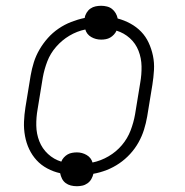

<svg xmlns="http://www.w3.org/2000/svg" viewBox="-20 -597 640 664"><path d="M246 47Q235 47 225 44.5Q215 42 207 36Q199 30 194.5 21Q190 12 188 2Q165 -3 143.5 -14.5Q122 -26 106.5 -43Q91 -60 81 -81Q71 -102 66.5 -126.5Q62 -151 63 -176Q64 -201 68 -226L86 -336Q90 -359 97 -381.5Q104 -404 116.5 -425.5Q129 -447 145.5 -465.5Q162 -484 182.5 -498Q203 -512 226 -521Q249 -530 273 -535Q274 -544 279.5 -553Q285 -562 293 -567.5Q301 -573 310.5 -575Q320 -577 330 -577Q340 -577 350 -574.5Q360 -572 367.5 -566Q375 -560 380 -551.5Q385 -543 387 -533Q410 -527 431 -515.5Q452 -504 468 -487.5Q484 -471 494 -449.5Q504 -428 509 -404Q514 -380 512.5 -354.5Q511 -329 507 -304L489 -194Q485 -171 478 -148.5Q471 -126 459 -104.5Q447 -83 430 -64.5Q413 -46 392.5 -32Q372 -18 349 -9Q326 0 303 4Q301 13 296 22Q291 31 282.5 37Q274 43 264.5 45Q255 47 246 47ZM300 -35Q329 -41 355.5 -56.5Q382 -72 401.5 -95Q421 -118 431.5 -145.5Q442 -173 447 -201L465 -311Q470 -339 469.5 -367.5Q469 -396 459 -421.5Q449 -447 429 -465Q409 -483 383 -491Q380 -484 374 -477.5Q368 -471 361 -467Q354 -463 346 -461.5Q338 -460 330 -460Q311 -460 295.5 -469Q280 -478 275 -495Q246 -489 220 -473.5Q194 -458 174 -435Q154 -412 143.5 -384.5Q133 -357 128 -329L110 -219Q105 -191 105.5 -162.5Q106 -134 116 -108.5Q126 -83 146 -64.5Q166 -46 192 -38Q195 -46 201 -52.5Q207 -59 214 -63Q221 -67 229.5 -68.5Q238 -70 246 -70Q264 -70 279.5 -61Q295 -52 300 -35Z"/></svg>

Font: Iosevka Curly XLtEx
Style: Italic
Weight: 200
Width: 7
Italic angle: -9°
Monospace: yes
Designer: Belleve Invis
Foundry: Belleve Invis
Version: Version 11.1.0; ttfautohint (v1.8.3)